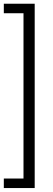

<svg xmlns="http://www.w3.org/2000/svg" viewBox="-20 -832 280 1005"><path d="M0 -812.5H161.6V152.3H0V102.5H103V-762.7H0Z"/></svg>

Font: Vazir Thin FD-UI
Style: Thin-FD-UI
Weight: 100
Designer: Saber Rastikerdar
Foundry: Saber Rastikerdar
Version: Version 30.1.0